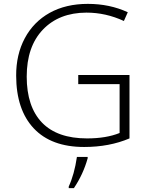

<svg xmlns="http://www.w3.org/2000/svg" viewBox="-20 -745 763 986"><path d="M381.8 -359.9H645V-34.2Q541.5 9.8 412.1 9.8Q243.2 9.8 153.3 -85.9Q63.5 -181.6 63 -356Q62.5 -464.8 107.4 -548.8Q152.3 -632.8 235.4 -679.2Q318.4 -725.1 431.2 -725.1Q543.5 -725.1 636.2 -682.1L616.2 -637.2Q523.4 -680.2 423.8 -680.2Q283.2 -679.7 200.2 -592.8Q117.2 -505.9 117.2 -351.6Q117.2 -197.3 195.8 -115.2Q274.4 -34.2 426.8 -34.2Q525.4 -34.2 594.2 -62V-313H381.8ZM430.2 61V67.9Q407.2 150.4 359.4 221.2H333V212.9Q361.8 150.4 375 61Z"/></svg>

Font: OpenSans-Light
Style: Regular
Weight: 300
Foundry: Ascender Corporation
Version: Version 1.10